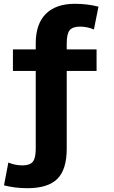

<svg xmlns="http://www.w3.org/2000/svg" viewBox="-20 -760 599 1010"><path d="M168 22V-387H48V-500H168V-532Q168 -634 221 -687Q274 -740 374 -740Q439 -740 498 -725L474 -605Q438 -620 401 -620Q362 -620 346.5 -601Q331 -582 331 -532V-500H488V-387H331V22Q331 132 281.5 181Q232 230 124 230Q60 230 1 215L24 95Q60 110 98 110Q137 110 152.5 91Q168 72 168 22Z"/></svg>

Font: M PLUS 1p ExtraBold
Style: Regular
Weight: 800
Version: Version 1.062